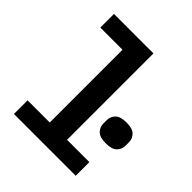

<svg xmlns="http://www.w3.org/2000/svg" viewBox="-202 -872 1004 1004"><g transform="rotate(45 300.0 -370.0)"><path d="M63 -101H227V-639H63V-740H355V-101H520V0H63ZM511 -231Q466 -231 447.5 -250Q429 -269 429 -296V-320Q429 -347 447.5 -366Q466 -385 511 -385Q556 -385 574.5 -366Q593 -347 593 -320V-296Q593 -269 574.5 -250Q556 -231 511 -231Z"/></g></svg>

Font: IBM Plex Mono SmBld
Style: Regular
Weight: 600
Monospace: yes
Designer: Mike Abbink, Paul van der Laan, Pieter van Rosmalen
Foundry: Bold Monday
Version: Version 2.3